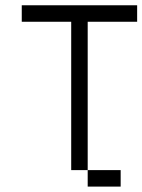

<svg xmlns="http://www.w3.org/2000/svg" viewBox="-20 -645 540 728"><path d="M500 -562.5H312.5V0H250V-562.5H62.5V-625H500ZM312.5 0H437.5V62.5H312.5Z"/></svg>

Font: ChillBitmapSE 16px
Style: Regular
Weight: 400
Designer: Designed by Warren2060
Foundry: ChillType
Version: Version 1.000